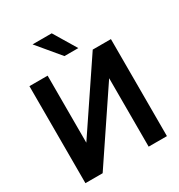

<svg xmlns="http://www.w3.org/2000/svg" viewBox="-197 -984 1040 1115"><g transform="rotate(-30 323.0 -426.0)"><path d="M186.5 -851.5H315L406 -700H313ZM171.5 -650.5V-201L474 -650.5H596V0H473.5V-459L165 0H49.5V-650.5Z"/></g></svg>

Font: Overused Grotesk SemiBold
Style: Regular
Weight: 610
Version: Version 0.004